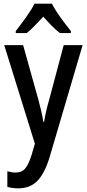

<svg xmlns="http://www.w3.org/2000/svg" viewBox="-20 -786 473 1046"><path d="M3 -540H106L189 -243Q197 -213 204.5 -182Q212 -151 216 -122H220Q224 -147 231 -178Q238 -209 248 -243L327 -540H430L250 71Q224 157 184.5 198.5Q145 240 80 240Q63 240 48.5 238Q34 236 20 232V147Q30 150 41.5 152Q53 154 65 154Q99 154 118 131Q137 108 153 55L170 -3ZM263 -766Q280 -732 310 -690.5Q340 -649 366 -617V-606H306Q284 -623 261.5 -646Q239 -669 216 -695Q191 -669 168.5 -645.5Q146 -622 126 -606H66V-617Q92 -650 122 -692Q152 -734 168 -766Z"/></svg>

Font: Noto Sans Lao Condensed Medium
Style: Regular
Weight: 500
Width: 3
Designer: Monotype Design Team
Foundry: Monotype Imaging Inc.
Version: Version 2.003; ttfautohint (v1.8.4.7-5d5b)